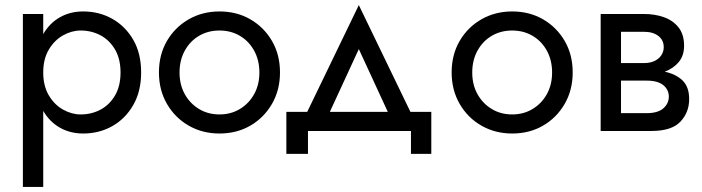

<svg xmlns="http://www.w3.org/2000/svg" viewBox="-20 -515 2760 755"><path d="M150 220H70V-460H150V-381Q175 -424 215.5 -447Q256 -470 307 -470Q370 -470 421.5 -441Q473 -412 504 -358.5Q535 -305 535 -230Q535 -156 504 -102Q473 -48 421.5 -19Q370 10 307 10Q256 10 215.5 -13Q175 -36 150 -79ZM454 -230Q454 -283 432.5 -320Q411 -357 375.5 -376Q340 -395 297 -395Q262 -395 228 -376Q194 -357 172 -320Q150 -283 150 -230Q150 -177 172 -140Q194 -103 228 -84Q262 -65 297 -65Q340 -65 375.5 -84Q411 -103 432.5 -140Q454 -177 454 -230Z M605 -230Q605 -300 636.5 -354Q668 -408 722 -439Q776 -470 843 -470Q911 -470 964.5 -439Q1018 -408 1049.5 -354Q1081 -300 1081 -230Q1081 -161 1049.5 -106.5Q1018 -52 964.5 -21Q911 10 843 10Q776 10 722 -21Q668 -52 636.5 -106.5Q605 -161 605 -230ZM686 -230Q686 -182 706.5 -145Q727 -108 762.5 -86.5Q798 -65 843 -65Q888 -65 923.5 -86.5Q959 -108 979.5 -145Q1000 -182 1000 -230Q1000 -278 979.5 -315.5Q959 -353 923.5 -374Q888 -395 843 -395Q798 -395 762.5 -374Q727 -353 706.5 -315.5Q686 -278 686 -230Z M1596 0H1191V90H1106V-75H1188L1391 -495L1594 -75H1676V90H1596ZM1391 -322 1277 -75H1505Z M1756 -230Q1756 -300 1787.5 -354Q1819 -408 1873 -439Q1927 -470 1994 -470Q2062 -470 2115.5 -439Q2169 -408 2200.5 -354Q2232 -300 2232 -230Q2232 -161 2200.5 -106.5Q2169 -52 2115.5 -21Q2062 10 1994 10Q1927 10 1873 -21Q1819 -52 1787.5 -106.5Q1756 -161 1756 -230ZM1837 -230Q1837 -182 1857.5 -145Q1878 -108 1913.5 -86.5Q1949 -65 1994 -65Q2039 -65 2074.5 -86.5Q2110 -108 2130.5 -145Q2151 -182 2151 -230Q2151 -278 2130.5 -315.5Q2110 -353 2074.5 -374Q2039 -395 1994 -395Q1949 -395 1913.5 -374Q1878 -353 1857.5 -315.5Q1837 -278 1837 -230Z M2342 -460H2512Q2555 -460 2590.5 -447.5Q2626 -435 2648 -407.5Q2670 -380 2670 -335Q2670 -296 2649 -271Q2628 -246 2594 -233Q2637 -224 2663.5 -199Q2690 -174 2690 -125Q2690 -73 2655.5 -36.5Q2621 0 2542 0H2342ZM2512 -390H2422V-267H2512Q2548 -267 2569 -285Q2590 -303 2590 -330Q2590 -357 2569 -373.5Q2548 -390 2512 -390ZM2522 -198H2422V-70H2522Q2567 -70 2588.5 -89Q2610 -108 2610 -135Q2610 -162 2588.5 -180Q2567 -198 2522 -198Z"/></svg>

Font: Jost*
Style: Regular
Weight: 400
Version: Version 3.7